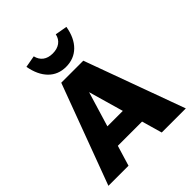

<svg xmlns="http://www.w3.org/2000/svg" viewBox="-241 -1042 1189 1189"><g transform="rotate(-45 354.0 -447.0)"><path d="M482 0 323 -556H359L191 0H15L260 -658H453L693 0ZM129 -134 180 -265H485L550 -134ZM351 -706Q282 -706 237 -751.5Q192 -797 177 -880L255 -894Q263 -860 287.5 -841.5Q312 -823 351 -823Q390 -823 415.5 -841.5Q441 -860 448 -894L527 -880Q513 -797 467 -751.5Q421 -706 351 -706Z"/></g></svg>

Font: Ysabeau Office Black
Style: Regular
Weight: 900
Designer: Christian Thalmann (Catharsis Fonts)
Version: Version 2.001;gftools[0.9.30]; featfreeze: tnum,lnum,ss02